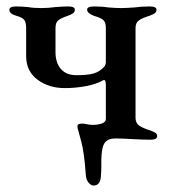

<svg xmlns="http://www.w3.org/2000/svg" viewBox="-20 -430 529 595"><path d="M246 113Q241 41 231.5 7.5Q222 -26 221 -31Q220 -33 220 -39Q220 -47 234 -47Q240 -47 249.5 -45Q259 -43 267 -43Q284 -43 296 -47.5Q308 -52 308 -61V-167Q308 -186 299 -181Q278 -169 246 -163Q214 -157 181 -157Q132 -157 97 -182.5Q62 -208 61 -254V-343Q61 -361 55 -368.5Q49 -376 31 -381Q9 -387 9 -400Q9 -410 30 -410Q47 -410 67 -408Q84 -405 107 -405Q131 -405 151 -408Q175 -410 191 -410Q212 -410 212 -400Q212 -393 206.5 -389Q201 -385 190 -381Q169 -374 160.5 -367Q152 -360 152 -343V-268Q152 -236 168.5 -216.5Q185 -197 217 -197Q244 -197 262.5 -200.5Q281 -204 294 -215Q308 -225 308 -236V-343Q308 -361 300 -368Q292 -375 271 -381Q250 -389 250 -400Q250 -410 271 -410Q297 -410 315 -407Q339 -405 355 -405Q371 -405 397 -407Q417 -410 444 -410Q465 -410 465 -400Q465 -393 459.5 -389Q454 -385 443 -381Q420 -374 410 -366.5Q400 -359 400 -343V-65Q400 -49 411 -41Q422 -33 445 -26Q456 -22 461.5 -18.5Q467 -15 467 -8Q467 3 446 3Q425 3 389 1Q355 -1 338 -1Q315 -1 305 12Q295 25 294 64V86Q294 102 293 110Q293 145 270 145Q262 145 254.5 136Q247 127 246 113Z"/></svg>

Font: EB Garamond Medium
Style: Regular
Weight: 500
Designer: Georg Duffner and Octavio Pardo
Foundry: Georg Duffner
Version: Version 1.000